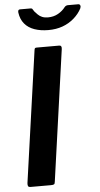

<svg xmlns="http://www.w3.org/2000/svg" viewBox="-62 -992 536 1030"><g transform="rotate(-5 205.5 -477.0)"><path d="M279 -742Q294 -742 291 -722L192 -18Q191 -6 186.5 -3Q182 0 169 0H61Q49 0 46.5 -6Q44 -12 45 -22L145 -729Q146 -737 148.5 -739.5Q151 -742 158 -742ZM399 -954Q408 -954 410.5 -947Q413 -940 409 -931Q394 -902 367 -878.5Q340 -855 305.5 -842.5Q271 -830 229 -830Q187 -830 154 -841.5Q121 -853 101 -877Q81 -901 76 -937Q75 -943 77 -948.5Q79 -954 88 -954H144Q151 -954 153.5 -949Q156 -944 162 -936Q169 -928 178.5 -918.5Q188 -909 201 -903.5Q214 -898 233 -898Q263 -898 287 -911.5Q311 -925 326 -945Q330 -950 335 -952Q340 -954 344 -954Z"/></g></svg>

Font: Libre Franklin Thin SemiBold
Style: Italic
Weight: 600
Italic angle: -8°
Version: Version 3.000